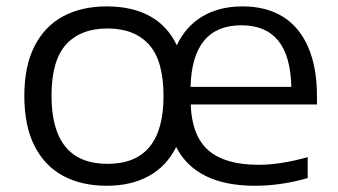

<svg xmlns="http://www.w3.org/2000/svg" viewBox="-20 -571 1057 600"><path d="M970.5 -244.5H576Q579.5 -146 631.5 -101Q683.5 -56 788 -56Q856.5 -56 941.5 -80V-14.5Q858 9.5 777 9.5Q593 9.5 530.5 -111.5Q500.5 -51.5 445.2 -21Q390 9.5 313.5 9.5Q235.5 9.5 177.8 -21.2Q120 -52 88 -114.8Q56 -177.5 56 -271.5Q56 -364 87.8 -426.5Q119.5 -489 177.2 -520Q235 -551 313.5 -551Q392.5 -551 448 -520.8Q503.5 -490.5 532.5 -429.5Q560.5 -489 613 -520Q665.5 -551 738 -551Q812 -551 864 -518.8Q916 -486.5 943.2 -423.5Q970.5 -360.5 970.5 -270ZM575.5 -299.5H890.5Q888 -397.5 848.8 -444.8Q809.5 -492 734.5 -492Q580.5 -492 575.5 -299.5ZM491 -270.5Q491 -381.5 445.5 -431.8Q400 -482 316 -482Q232 -482 186.5 -432Q141 -382 141 -272Q141 -59 316 -59Q491 -59 491 -270.5Z"/></svg>

Font: Encode Sans Expanded
Style: Regular
Weight: 400
Width: 7
Designer: Multiple Designers
Foundry: Impallari Type
Version: Version 2.000